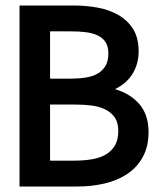

<svg xmlns="http://www.w3.org/2000/svg" viewBox="-20 -678 611 698"><path d="M162 -392H235Q265 -392 291 -396Q317 -400 335 -410.5Q353 -421 363.5 -438.5Q374 -456 374 -484Q374 -509 363.5 -525Q353 -541 334.5 -549.5Q316 -558 291.5 -561Q267 -564 238 -564H162ZM162 -94H251Q285 -94 314.5 -99Q344 -104 365 -116.5Q386 -129 398 -149.5Q410 -170 410 -202Q410 -232 397.5 -250.5Q385 -269 363 -280Q341 -291 312 -294.5Q283 -298 251 -298H162ZM398 -354Q455 -337 487.5 -298.5Q520 -260 520 -198Q520 -145 499 -107Q478 -69 442.5 -45.5Q407 -22 360.5 -11Q314 0 263 0H51V-658H248Q292 -658 334 -650.5Q376 -643 409.5 -624Q443 -605 463.5 -573Q484 -541 484 -491Q484 -446 462 -410Q440 -374 398 -354Z"/></svg>

Font: Codetta
Style: Bold
Weight: 700
Designer: Ulrich Proeller
Foundry: PROSA GmbH
Version: Version 2.00;September 29, 2018;FontCreator 11.5.0.2427 64-b